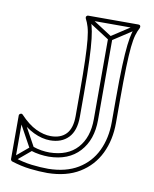

<svg xmlns="http://www.w3.org/2000/svg" viewBox="-73 -644 577 718"><g transform="rotate(10 216.0 -285.0)"><path d="M86 -70 80 -54Q98 -48 116 -45.5Q134 -43 150 -43Q150 -43 150 -43Q150 -43 150 -43Q225 -44 266.5 -89.5Q308 -135 308 -210Q308 -210 308 -210Q308 -210 308 -210V-518H292V-210Q292 -210 292 -210Q292 -210 292 -210Q292 -141 255.5 -100.5Q219 -60 150 -59Q150 -59 150 -59Q150 -59 150 -59Q135 -59 119 -61.5Q103 -64 86 -70ZM208 -587 200 -573 296 -511Q298 -510 300.5 -510Q303 -510 304 -511L399 -573L391 -587L296 -525Q294 -524 300 -524Q306 -524 304 -525ZM16 -16 26 -4 88 -56Q90 -58 91 -61Q92 -64 90 -66L28 -179L14 -171L76 -58Q78 -56 79 -63Q80 -70 78 -68ZM197 -576Q204 -563 209 -546Q214 -529 217 -500Q220 -471 221.5 -422.5Q223 -374 223 -299V-210Q223 -164 202.5 -142Q182 -120 144 -120Q117 -120 87.5 -134Q58 -148 27 -181Q23 -185 18 -182.5Q13 -180 13 -175V-10Q13 -8 14.5 -5.5Q16 -3 18 -2Q55 10 90 14Q125 18 156 18Q228 17 277 -13Q326 -43 351 -94.5Q376 -146 376 -211V-299Q376 -374 377.5 -422.5Q379 -471 382 -500Q385 -529 390 -546Q395 -563 402 -576Q404 -581 402 -584.5Q400 -588 395 -588H204Q200 -588 197.5 -584.5Q195 -581 197 -576ZM211 -584 204 -572H395L388 -584Q381 -571 376 -553Q371 -535 367.5 -505Q364 -475 362 -425.5Q360 -376 360 -299V-211Q360 -150 337 -102Q314 -54 268.5 -26.5Q223 1 156 2Q127 2 93 -2Q59 -6 24 -18L29 -10V-175L15 -169Q49 -135 81.5 -119.5Q114 -104 144 -104Q188 -104 213.5 -130.5Q239 -157 239 -210V-299Q239 -376 237 -425.5Q235 -475 231.5 -505Q228 -535 223 -553Q218 -571 211 -584Z"/></g></svg>

Font: Tilt Prism
Style: Regular
Weight: 400
Version: Version 1.000